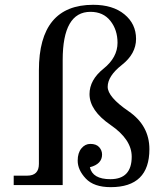

<svg xmlns="http://www.w3.org/2000/svg" viewBox="-20 -771 688 800"><path d="M439.9 -24.4Q528.8 -24.4 528.8 -118.2Q528.8 -189.9 440.9 -250.2Q353 -310.5 353 -378.9Q353 -438 411.4 -484.9Q469.7 -531.7 469.7 -592.8Q469.7 -646.5 439.9 -684.1Q410.2 -721.7 356.9 -721.7Q241.2 -721.7 241.2 -521V0H37.1V-39.1H93.3Q142.1 -39.1 142.1 -87.9V-478Q142.1 -751 368.2 -751Q450.2 -751 498.5 -711.2Q546.9 -671.4 546.9 -608.9Q546.9 -546.9 487.8 -500.5Q428.7 -454.1 428.7 -409.2Q428.7 -367.2 515.6 -307.6Q602.5 -248 602.5 -149.4Q602.5 8.8 441.4 8.8Q371.1 8.8 337.4 -27.1Q303.7 -63 303.7 -101.6Q303.7 -133.8 319.1 -152.6Q334.5 -171.4 356.4 -171.4Q380.9 -171.4 393.1 -158Q405.3 -144.5 405.3 -127Q405.3 -87.4 354.5 -74.2Q365.7 -24.4 439.9 -24.4Z"/></svg>

Font: Munson
Style: Regular
Weight: 400
Designer: Paul James MIller
Foundry: High-Logic / Made with FontCreator
Version: Version 2.10;May 5, 2019;FontCreator 11.5.0.2430 64-bit